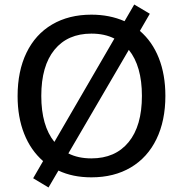

<svg xmlns="http://www.w3.org/2000/svg" viewBox="-20 -778 811 851"><path d="M713 -353Q713 -243 673.5 -161.5Q634 -80 560 -36Q486 8 385 8Q302 8 239 -22L195 53L127 12L171 -64Q116 -112 87 -185.5Q58 -259 58 -352Q58 -463 97.5 -544.5Q137 -626 211 -669.5Q285 -713 385 -713Q466 -713 532 -684L575 -758L644 -717L600 -641Q655 -594 684 -520.5Q713 -447 713 -353ZM221 -149 487 -607Q444 -629 385 -629Q280 -629 221.5 -557.5Q163 -486 163 -353Q163 -221 221 -149ZM609 -353Q609 -485 551 -557L283 -98Q326 -76 385 -76Q491 -76 550 -148Q609 -220 609 -353Z"/></svg>

Font: wassup Sans
Style: Medium
Weight: 600
Version: Version 2.001